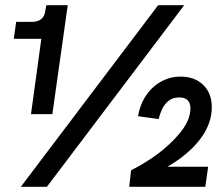

<svg xmlns="http://www.w3.org/2000/svg" viewBox="-20 -717 849 737"><path d="M99 -279 144 -607 162 -568H33L42 -633H102Q125 -633 138.5 -644Q152 -655 154 -677L158 -697H240L181 -279ZM60 0 587 -697H687L160 0ZM476 0 483 -63Q504 -74 529.5 -89Q555 -104 580.5 -122.5Q606 -141 629 -162.5Q652 -184 671 -207Q690 -230 700.5 -254Q711 -278 711 -302Q711 -320 701 -331.5Q691 -343 668 -343Q643 -343 627 -330Q611 -317 602 -297.5Q593 -278 589 -260L510 -271Q514 -298 526.5 -325.5Q539 -353 560.5 -375Q582 -397 610.5 -410Q639 -423 673 -423Q710 -423 736.5 -408.5Q763 -394 778 -368Q793 -342 793 -306Q793 -276 783.5 -248Q774 -220 757 -195Q740 -170 717 -147.5Q694 -125 667 -105.5Q640 -86 610.5 -70Q581 -54 551 -41L573 -77H779L768 0Z"/></svg>

Font: Hanken Grotesk ExtraBold
Style: Italic
Weight: 800
Italic angle: -8°
Designer: Alfredo Marco Pradil
Foundry: Hanken Design Co.
Version: Version 3.013